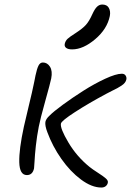

<svg xmlns="http://www.w3.org/2000/svg" viewBox="-20 -797 581 851"><path d="M299.8 -578.1Q281.7 -578.1 273.2 -584.7Q264.6 -591.3 267.1 -603Q270 -616.2 279.8 -625.2Q289.6 -634.3 315.9 -650.9Q346.7 -670.9 360.8 -686.8Q375 -702.6 388.2 -731.9Q399.9 -757.8 410.2 -767.3Q420.4 -776.9 433.1 -776.9Q454.1 -776.9 462.4 -762Q470.7 -747.1 466.8 -726.1Q455.1 -668.5 401.9 -623.3Q348.6 -578.1 299.8 -578.1ZM99.1 -21Q66.9 -21 65.4 -77.9Q64 -134.8 85.9 -235.8Q91.3 -261.2 107.4 -327.1Q123.5 -393.1 130.9 -430.2Q131.8 -435.1 134 -445.3Q136.2 -455.6 137.2 -461.9Q143.6 -492.2 150.6 -506.1Q157.7 -520 169.9 -520Q189.9 -520 201.7 -501Q213.4 -481.9 207 -449.2Q202.6 -427.7 180.4 -348.4Q158.2 -269 151.9 -235.8Q143.6 -193.4 138.9 -150.9Q134.3 -108.4 133.1 -81.5Q131.8 -54.7 130.9 -50.8Q124.5 -21 99.1 -21ZM429.2 34.2Q386.7 34.2 339.1 -1.2Q291.5 -36.6 252.2 -92.5Q212.9 -148.4 189.9 -210.9Q178.7 -240.2 181.2 -256.8Q184.1 -270.5 199.2 -284.2Q216.8 -302.2 258.8 -333Q300.8 -363.8 349.1 -394.5Q397.5 -425.3 445.8 -447.8Q494.1 -470.2 520 -470.2Q531.7 -470.2 536.9 -461.9Q542 -453.6 540 -444.8Q538.6 -437.5 533.4 -430.7Q528.3 -423.8 517.8 -417Q507.3 -410.2 499.5 -406Q491.7 -401.9 475.3 -393.8Q459 -385.7 452.1 -381.8Q373.5 -339.8 312.7 -300.5Q252 -261.2 250 -249Q246.1 -228 283 -165.8Q319.8 -103.5 377 -57.1Q389.6 -46.9 413.3 -31.7Q437 -16.6 448.5 -6.6Q460 3.4 458 12.2Q456.5 21.5 449 27.8Q441.4 34.2 429.2 34.2Z"/></svg>

Font: Shantell Sans Irregular Bouncy
Style: Italic
Weight: 300
Italic angle: -11.31°
Designer: Stephen Nixon, Anya Danilova, Shantell Martin
Foundry: Arrow Type
Version: Version 1.006;[9816181b4]